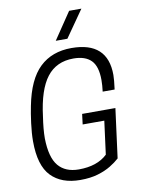

<svg xmlns="http://www.w3.org/2000/svg" viewBox="-108 -1089 863 1171"><g transform="rotate(-10 324.0 -503.0)"><path d="M480 -851ZM364 -851H292L404 -1017H480ZM293 11Q177 11 113 -55Q49 -121 49 -271Q49 -321 57 -382.5Q65 -444 74 -487Q105 -646 181 -718.5Q257 -791 378 -791Q602 -791 602 -585Q602 -556 594 -496H520Q525 -535 525 -567Q525 -652 488.5 -689Q452 -726 379 -726Q273 -726 214 -649.5Q155 -573 135 -410Q123 -332 123 -276Q125 -158 168.5 -106Q212 -54 295 -54Q409 -54 472 -114L499 -320H365L373 -384H579L539 -79Q516 -58 482.5 -37.5Q449 -17 402.5 -3Q356 11 293 11Z"/></g></svg>

Font: Tanohe Sans
Style: Italic
Weight: 400
Designer: Village Type and Design LLC & Cristiano Sobral
Foundry: Cooper Hewitt Smithsonian Design Museum
Version: Version 1.00;September 29, 2021;FontCreator 13.0.0.2655 64-b